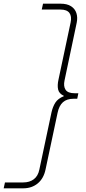

<svg xmlns="http://www.w3.org/2000/svg" viewBox="-58 -842 469 1044"><path d="M176 -822H271Q307 -822 328.5 -808Q350 -794 357.5 -770.5Q365 -747 359 -718L293 -405Q286 -373 298.5 -354Q311 -335 348 -335H368L362 -305H342Q305 -305 284 -286Q263 -267 255 -228L190 78Q180 128 147.5 155Q115 182 68 182H-38L-31 150H68Q103 150 126 132.5Q149 115 156 80L222 -231Q229 -262 243 -284Q257 -306 289 -319V-321Q263 -333 258 -355.5Q253 -378 260 -409L326 -720Q333 -753 319.5 -771.5Q306 -790 271 -790H169Z"/></svg>

Font: Be Vietnam Pro Variable Thin
Style: Italic
Weight: 100
Italic angle: -12°
Designer: Lam Bao, Tony Le, Vietanh Nguyen
Foundry: Yellow Type Foundry
Version: Version 1.002